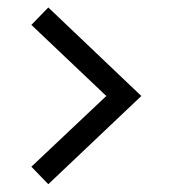

<svg xmlns="http://www.w3.org/2000/svg" viewBox="-20 -568 443 502"><path d="M106.3 -86.4 349.5 -317 106.3 -548.5 62 -502.9 257.9 -317 62 -132.1Z"/></svg>

Font: Estedad-VF-FD Black
Style: Regular
Weight: 900
Designer: Amin Abedi
Version: Version 4.000